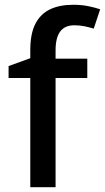

<svg xmlns="http://www.w3.org/2000/svg" viewBox="-20 -785 440 805"><path d="M346 -458H213V0H107V-458H16V-508L107 -541V-575Q107 -644 128.5 -685.5Q150 -727 190 -746Q230 -765 287 -765Q322 -765 351 -759Q380 -753 400 -746L373 -665Q357 -670 336 -674.5Q315 -679 292 -679Q252 -679 232.5 -653Q213 -627 213 -574V-539H346Z"/></svg>

Font: Noto Sans Tangsa Medium
Style: Regular
Weight: 500
Version: Version 1.504